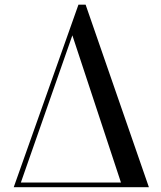

<svg xmlns="http://www.w3.org/2000/svg" viewBox="-20 -784 674 804"><path d="M37.5 0 308.5 -764.5H338.5L603.5 0H493L283 -636L60.5 0ZM51 0V-19.5H575.5V0Z"/></svg>

Font: Bodoni Moda SC
Style: Regular
Weight: 400
Designer: Owen Earl
Foundry: indestructible type
Version: Version 2.005